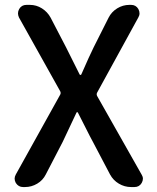

<svg xmlns="http://www.w3.org/2000/svg" viewBox="-20 -756 636 776"><path d="M73.2 0Q54.7 0 43.9 -16.6Q39.1 -25.4 39.1 -34.2Q39.1 -42 43.9 -50.8L223.6 -374Q226.6 -379.9 223.6 -386.7L56.6 -685.5Q52.7 -694.3 52.7 -702.1Q52.7 -710.9 57.6 -719.7Q67.4 -736.3 86.9 -736.3H100.6Q127 -736.3 149.4 -722.2Q171.9 -708 184.6 -684.6L247.1 -564.5Q256.8 -545.9 301.8 -455.1Q302.7 -453.1 305.2 -453.1Q307.6 -453.1 308.6 -455.1Q342.8 -533.2 358.4 -564.5L418.9 -684.6Q430.7 -708 453.6 -722.2Q476.6 -736.3 502.9 -736.3H509.8Q529.3 -736.3 539.1 -719.7Q543.9 -710.9 543.9 -702.1Q543.9 -693.4 539.1 -685.5L372.1 -380.9Q369.1 -374 373 -367.2L552.7 -49.8Q557.6 -42 557.6 -33.7Q557.6 -25.4 552.7 -16.6Q543 0 523.4 0H509.8Q483.4 0 460.4 -13.7Q437.5 -27.3 424.8 -50.8L355.5 -182.6Q344.7 -202.1 325.2 -241.2Q305.7 -280.3 294.9 -300.8Q293.9 -302.7 292 -302.7Q290 -302.7 289.1 -300.8Q256.8 -233.4 233.4 -182.6L165 -50.8Q153.3 -27.3 130.4 -13.7Q107.4 0 81.1 0Z"/></svg>

Font: Gen Jyuu Gothic P Medium
Style: Regular
Weight: 500
Designer: [Source Han Sans]
Ryoko NISHIZUKA  (kana & ideographs); Paul D. Hunt (Latin, Greek & Cyrillic); Wenlong ZHANG  (bopomofo
Version: Version 1.002.20150607